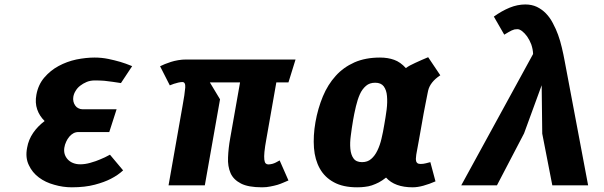

<svg xmlns="http://www.w3.org/2000/svg" viewBox="-20 -810 2640 839"><path d="M489.5 -332.5H340.5Q331 -332.5 322.5 -337Q314.5 -340.5 309 -348.5Q303 -357 301 -366Q298.5 -377 300.5 -387.5Q303 -401.5 310.5 -413Q318 -426 330.5 -435.5Q342.5 -445 359 -452Q375 -458.5 395 -458.5Q416 -458.5 436 -457Q456 -455 472 -452.5Q487.5 -450.5 508.5 -447L557.5 -521Q528 -533 506 -539.5Q480 -547 453.5 -552.5Q424 -558.5 393.5 -558.5Q356 -558.5 313.5 -550Q272 -541 236 -521.5Q200.5 -502.5 173.5 -471Q147 -440 139 -396Q132.5 -361 142.5 -332Q152 -304 175 -281Q145 -258.5 125 -229.5Q104.5 -199.5 98.5 -164.5Q90 -121 106 -88.5Q121 -56 150 -34.5Q178.5 -13 217.5 -2.5Q255 8.5 294 8.5Q351.5 8.5 394.5 -3Q436 -14 464 -28.5Q495.5 -44.5 518 -65.5L460.5 -134Q438 -121.5 416.5 -113Q401 -106 374.5 -98.5Q352 -92 330.5 -92Q313 -92 298.5 -98Q285 -103.5 275.5 -114Q266.5 -124 262.5 -137Q259 -150 261 -164Q263 -178 269.5 -191.5Q274 -202 283.5 -213.5Q292 -223 301.5 -228Q311 -233 323 -233H457.5Z M1187.5 -450H1240.5L1271.5 -550H794Q776 -550 758.5 -547Q741 -544 727 -539.5Q710 -534 700.5 -530Q684.5 -523 679.5 -520.5L722 -437Q734 -442 740.5 -444Q741.5 -444 748 -446Q754.5 -448 758.5 -449Q769.5 -451.5 777 -451.5Q791 -451.5 789.5 -427.5Q787 -397.5 778 -349L716.5 0H875L941.5 -376L897 -450H1029L986 -206.5Q978 -162.5 976.5 -122Q974.5 -83.5 987.5 -53.5Q1000 -25 1033 -8Q1065 8.5 1125 8.5Q1145 8.5 1161 5Q1177.5 2 1193 -2.5Q1206 -6.5 1219.5 -12.5Q1231.5 -18 1240.5 -21.5L1202 -109Q1194 -104 1185.5 -100Q1179 -96.5 1170 -94Q1160 -91.5 1152.5 -91.5Q1145.5 -91.5 1141 -96Q1136.5 -100.5 1135 -112.5Q1133.5 -125.5 1135.5 -146Q1138 -170.5 1143.5 -200Z M1904 -481 1851 -560Q1822 -548 1794 -535Q1769 -524 1753.5 -512.5Q1729.5 -539 1702.5 -548.5Q1675 -558.5 1640.5 -558.5Q1577 -558.5 1529 -537.5Q1480 -515.5 1447 -478.5Q1412.5 -440.5 1391 -389Q1369 -336 1358.5 -276.5Q1348 -216.5 1352 -163.5Q1356 -112 1377.5 -73.5Q1399 -35 1439 -13.5Q1479 8.5 1540.5 8.5Q1560 8.5 1574 6.5Q1590 5 1605 0Q1622 -6 1635.5 -13Q1650.5 -21 1667 -34Q1705 8.5 1783.5 8.5Q1804.5 8.5 1830 1.5Q1857 -6 1883 -17.5L1860.5 -101.5Q1845.5 -97.5 1841 -96.5Q1830 -93.5 1817.5 -93.5Q1808.5 -93.5 1803.5 -97.5Q1798.5 -101.5 1798 -108Q1796.5 -114.5 1798 -124Q1798.5 -133.5 1801 -145.5Q1802.5 -155 1810 -194.5Q1811.5 -202.5 1824.5 -276Q1830.5 -312 1840 -359.5Q1841.5 -367.5 1844 -379.8Q1846.5 -392 1848 -400.2Q1849.5 -408.5 1851 -414.5Q1860 -452 1904 -481ZM1659 -264Q1654 -233 1647 -204Q1640.5 -175.5 1629 -152Q1618 -129 1602 -115.5Q1586.5 -101.5 1562 -101.5Q1536.5 -101.5 1525 -117.5Q1513.5 -133 1511 -159.5Q1508.5 -186 1513 -218Q1516.5 -247 1523 -285.5Q1527 -310 1535.5 -346Q1542.5 -375.5 1552.5 -398Q1562.5 -420.5 1579.5 -435Q1595 -448.5 1619.5 -448.5Q1645 -448.5 1657 -432.5Q1669 -416 1671 -390.5Q1673.5 -364 1669.5 -331Q1665 -297 1659 -264Z M2393.5 0H2550L2447 -546Q2442.5 -571 2435 -602.5Q2428.5 -631 2418.5 -658.5Q2410 -682.5 2395.5 -709.5Q2383 -733.5 2365.5 -751.5Q2348.5 -769 2326 -780Q2303.5 -790.5 2275.5 -790.5Q2241.5 -790.5 2207 -776.5Q2172 -762 2138 -737.5L2183.5 -658.5Q2193 -664.5 2202 -669.5Q2210 -674.5 2216 -677Q2223 -680 2228.5 -681.5Q2236.5 -682.5 2241.5 -682.5Q2250 -682.5 2261.5 -674Q2273 -665 2283.5 -650.5Q2294 -635.5 2301.5 -616Q2309 -594 2309.5 -574L1995.5 0H2151.5L2270 -227L2347 -437.5L2349.5 -226Z"/></svg>

Font: B612
Style: Regular
Weight: 700
Italic angle: -10°
Designer: Nicolas Chauveau, Thomas Paillot, Jonathan Favre-Lamarine, Jean-Luc Vinot
Foundry: AIRBUS
Version: Version 1.008